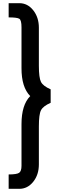

<svg xmlns="http://www.w3.org/2000/svg" viewBox="-20 -862 376 1225"><path d="M35.2 251Q86.9 251 102.1 240.5Q117.2 230 117.2 195.8V-69.8Q117.2 -192.9 172.9 -249Q116.7 -305.2 117.2 -428.2V-688Q117.2 -733.9 103 -742.4Q88.9 -751 35.2 -751V-841.8H103Q156.2 -841.8 192.1 -796.4Q228 -751 228 -685.1V-442.9Q228 -365.7 241.5 -339.4Q254.9 -313 303.2 -292V-206.1Q255.4 -185.1 241.7 -158.9Q228 -132.8 228 -55.2V187Q228 252.9 191.9 297.9Q155.8 342.8 103 342.8H35.2Z"/></svg>

Font: Oakes Grotesk
Style: Bold Italic
Weight: 700
Designer: Samuel Oakes
Foundry: Samuel Oakes
Version: Version 1.0 | wf-rip DC20170320